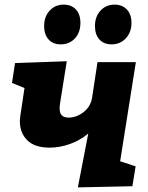

<svg xmlns="http://www.w3.org/2000/svg" viewBox="-20 -806 641 831"><path d="M568 -537 500 -108 567 -86 553 0 317 5 362 -228Q326 -198 282 -182.5Q238 -167 195 -167Q130 -167 98 -199Q66 -231 66 -281Q66 -289 68 -305L86 -425L32 -447L45 -533L269 -541L240 -359Q238 -345 238 -336Q238 -297 277 -297Q311 -297 342 -321Q373 -345 379 -386L402 -537ZM171 -693Q171 -734 195 -760Q219 -786 256 -786Q289 -786 308.5 -765Q328 -744 328 -707Q328 -665 304 -639.5Q280 -614 243 -614Q209 -614 190 -635.5Q171 -657 171 -693ZM391 -693Q391 -734 415 -760Q439 -786 476 -786Q509 -786 529 -765Q549 -744 549 -707Q549 -666 524.5 -640Q500 -614 463 -614Q429 -614 410 -635.5Q391 -657 391 -693Z"/></svg>

Font: Bitter Pro ExtraBold
Style: Italic
Weight: 800
Italic angle: -9°
Designer: Sol Matas, and Bitter project Authors
Foundry: Sol Matas
Version: Version 1.010